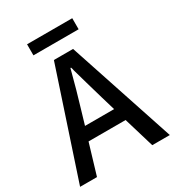

<svg xmlns="http://www.w3.org/2000/svg" viewBox="-190 -911 932 1023"><g transform="rotate(-30 276.0 -399.5)"><path d="M0 0ZM388 -187H160L104 0H0L217 -655H335L552 0H444ZM364 -268 338 -356Q324 -403 306.5 -465Q289 -527 281 -555Q280 -563 276 -574H272Q240 -451 211 -356L185 -268ZM135 -799H413V-731H135Z"/></g></svg>

Font: Assistant SemiBold
Style: Regular
Weight: 600
Designer: Hebrew By Ben Nathan, Latin by Paul Hunt
Version: Version 2.001; ttfautohint (v1.6)